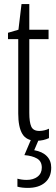

<svg xmlns="http://www.w3.org/2000/svg" viewBox="-20 -677 274 937"><path d="M172 -38Q184 -38 196.5 -41Q209 -44 219 -49V-3Q206 3 191 6.5Q176 10 158 10Q109 10 89 -23.5Q69 -57 69 -123V-486H19V-517L70 -532L85 -657H123V-532H217V-486H123V-126Q123 -81 132.5 -59.5Q142 -38 172 -38ZM230 141Q230 188 199.5 214Q169 240 116 240Q86 240 65 234V195Q87 201 110 201Q143 201 163.5 185Q184 169 184 141Q184 110 160.5 96.5Q137 83 99 80L133 0H171L147 56Q187 63 208.5 85Q230 107 230 141Z"/></svg>

Font: Noto Sans ExtraCondensed Light
Style: Regular
Weight: 300
Width: 2
Designer: Monotype Design Team
Foundry: Monotype Imaging Inc.
Version: Version 2.013; ttfautohint (v1.8.4.7-5d5b)